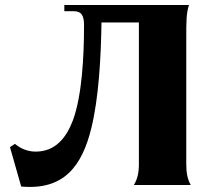

<svg xmlns="http://www.w3.org/2000/svg" viewBox="-20 -742 825 770"><path d="M517 0H745C732 -23 727 -48 727 -84V-590C727 -655 727 -690 738 -722H238V-697H276C305 -697 317 -682 317 -641C317 -515 309 -361 273 -261C246 -189 202 -134 123 -134C94 -134 65 -144 40 -165L20 -152L65 6C238 22 309 -78 346 -227C376 -348 385 -512 387 -652H537V-84C537 -48 531 -24 517 0Z"/></svg>

Font: Sinistre Bold
Style: Regular
Weight: 900
Designer: Jules Durand
Foundry: Collletttivo
Version: Version 69.420;Glyphs 3.2 (3217)